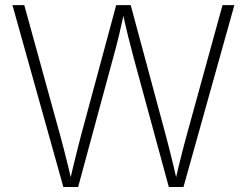

<svg xmlns="http://www.w3.org/2000/svg" viewBox="-20 -748 988 768"><path d="M233.4 0 29.8 -727.5H77.1L220.2 -208.5Q228.5 -178.2 236.3 -147.7Q244.1 -117.2 251.7 -86.4Q259.3 -55.7 266.6 -23.9H259.3Q266.6 -55.7 273.9 -86.4Q281.2 -117.2 289.1 -147.7Q296.9 -178.2 304.7 -208.5L444.8 -727.5H502.9L642.6 -208.5Q650.9 -178.2 658.4 -147.7Q666 -117.2 673.6 -86.4Q681.2 -55.7 688 -23.9H680.7Q688 -55.7 695.6 -86.4Q703.1 -117.2 710.9 -147.7Q718.8 -178.2 727.1 -208.5L870.1 -727.5H917.5L713.9 0H655.3L515.6 -513.2Q503.4 -558.1 491.7 -605.7Q480 -653.3 468.8 -706.1H478.5Q467.3 -654.3 456.1 -607.2Q444.8 -560.1 431.6 -513.2L292.5 0Z"/></svg>

Font: Inter ExtraLight
Style: Regular
Weight: 250
Designer: Rasmus Andersson
Foundry: rsms
Version: Version 4.001;git-66647c0bb